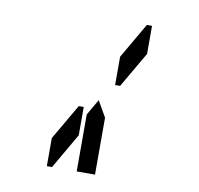

<svg xmlns="http://www.w3.org/2000/svg" viewBox="-84 -975 984 950"><g transform="rotate(10 408.0 -500.0)"><path d="M578 -887H604V-746L500 -567H475V-709ZM341 -291 238 -113H212V-254L316 -433H341ZM454 -157V-113H362V-327V-399L408 -479L454 -399V-327Z"/></g></svg>

Font: DSEG14 Classic
Style: Regular
Weight: 400
Designer: Keshikan(Twitter:@keshinomi_88pro)
Version: Version 0.46